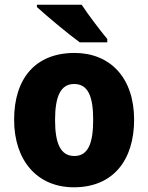

<svg xmlns="http://www.w3.org/2000/svg" viewBox="-20 -786 630 816"><path d="M327 -766H137V-756C176 -720 273 -639 319 -606H436V-620C408 -654 355 -723 327 -766ZM550 -277C550 -459 445 -561 297 -561C130 -561 40 -452 40 -277C40 -105 137 10 294 10C462 10 550 -107 550 -277ZM214 -276C214 -377 238 -429 295 -429C354 -429 376 -377 376 -277C376 -176 354 -123 296 -123C237 -123 214 -177 214 -276Z"/></svg>

Font: Noto Sans Bengali SemiCondensed ExtraBold
Style: Regular
Weight: 800
Width: 4
Designer: Joana Ranito - Universal Thirst; Jelle Bosma - Monotype Design Team
Foundry: Universal Thirst ehf.
Version: Version 3.000